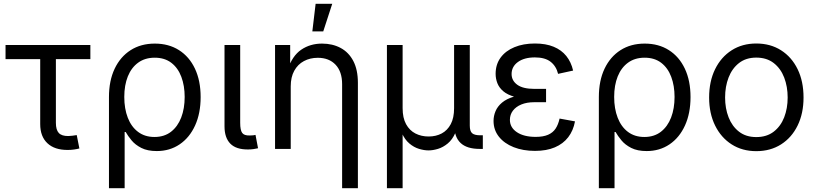

<svg xmlns="http://www.w3.org/2000/svg" viewBox="-20 -774 4246 998"><path d="M332.5 5.4Q264.2 5.9 226.6 -29.3Q189 -64.5 189 -128.9V-466.8H8.8V-540H449.7V-466.8H270.5V-135.3Q270.5 -99.1 285.6 -82.8Q300.8 -66.4 335.4 -66.9Q344.2 -66.9 356.4 -68.6Q368.7 -70.3 378.9 -71.8L392.6 -2.4Q380.4 1 364.7 3.2Q349.1 5.4 332.5 5.4Z M546.4 204.1V-269.5Q546.4 -354.5 575.9 -416.7Q605.5 -479 658.9 -513.2Q712.4 -547.4 784.7 -547.4Q856.9 -547.4 910.4 -513.4Q963.9 -479.5 993.4 -417Q1022.9 -354.5 1022.9 -269.5Q1022.9 -185.1 994.1 -121.8Q965.3 -58.6 913.8 -23.7Q862.3 11.2 794.9 11.2Q746.6 11.2 714.6 -5.1Q682.6 -21.5 663.6 -44.7Q644.5 -67.9 633.3 -87.9H627.9V204.1ZM782.7 -62Q834 -62 868.9 -89.1Q903.8 -116.2 921.9 -163.1Q939.9 -210 939.9 -270Q939.9 -328.1 922.6 -374.5Q905.3 -420.9 870.6 -447.5Q835.9 -474.1 784.2 -474.1Q733.9 -474.1 698.5 -448.5Q663.1 -422.9 644.5 -377Q626 -331.1 626 -270Q626 -209 644.3 -161.9Q662.6 -114.7 697.8 -88.4Q732.9 -62 782.7 -62Z M1269.5 2.9Q1207.5 3.4 1177.2 -27.3Q1147 -58.1 1147 -117.2V-540H1228.5V-135.3Q1228.5 -97.7 1238.8 -83.3Q1249 -68.8 1278.3 -69.8Q1289.6 -69.8 1295.9 -70.6Q1302.2 -71.3 1308.1 -72.8L1321.3 -3.4Q1311.5 -1 1297.6 1Q1283.7 2.9 1269.5 2.9Z M1491.2 -325.2V0H1409.7V-540H1488.3V-410.2H1474.6Q1499 -483.9 1545.7 -515.6Q1592.3 -547.4 1653.8 -547.4Q1708.5 -547.4 1750.7 -524.7Q1793 -502 1816.7 -456.5Q1840.3 -411.1 1840.3 -343.3V204.1H1758.3V-336.4Q1758.3 -401.4 1724.4 -437.5Q1690.4 -473.6 1631.8 -473.6Q1591.8 -473.6 1559.8 -456.5Q1527.8 -439.5 1509.5 -406.2Q1491.2 -373 1491.2 -325.2ZM1603.5 -610.8 1620.6 -754.4H1707L1660.2 -610.8Z M1991.2 204.1V-540H2072.8V-211.9Q2072.8 -161.1 2090.8 -128.4Q2108.9 -95.7 2139.4 -80.1Q2169.9 -64.5 2208 -64.5Q2246.1 -64.5 2275.9 -80.3Q2305.7 -96.2 2323 -128.7Q2340.3 -161.1 2340.3 -211.9V-540H2421.9V-121.1Q2421.9 -92.8 2433.8 -81.8Q2445.8 -70.8 2476.1 -70.8H2489.7V0H2473.1Q2407.2 0 2374.5 -30.5Q2341.8 -61 2341.8 -120.1V-172.4H2362.3Q2362.3 -118.2 2346.9 -83.3Q2331.5 -48.3 2307.4 -28.3Q2283.2 -8.3 2256.6 -0.2Q2230 7.8 2207.5 7.8Q2184.6 7.8 2158 -0.2Q2131.3 -8.3 2107.7 -28.3Q2084 -48.3 2068.6 -83.3Q2053.2 -118.2 2053.2 -172.4H2072.8V204.1Z M2760.7 10.3Q2698.7 10.3 2649.9 -9Q2601.1 -28.3 2573.2 -63.5Q2545.4 -98.6 2545.4 -145.5Q2545.4 -171.4 2555.7 -196Q2565.9 -220.7 2589.4 -240.5Q2612.8 -260.3 2652.1 -272Q2691.4 -283.7 2749.5 -283.7H2818.4V-242.7H2756.3Q2718.3 -242.7 2689.9 -231Q2661.6 -219.2 2646 -198.7Q2630.4 -178.2 2630.4 -150.9Q2630.4 -111.3 2666.7 -86.9Q2703.1 -62.5 2764.2 -62.5Q2803.7 -62.5 2828.9 -73.5Q2854 -84.5 2867.9 -105.5Q2881.8 -126.5 2888.7 -157.7L2968.8 -143.1Q2960 -95.2 2933.6 -60.8Q2907.2 -26.4 2864 -8.1Q2820.8 10.3 2760.7 10.3ZM2751 -259.8Q2693.8 -259.8 2655.8 -270.5Q2617.7 -281.2 2595.9 -299.8Q2574.2 -318.4 2565.2 -341.8Q2556.2 -365.2 2556.2 -390.1Q2556.2 -439 2582 -474.4Q2607.9 -509.8 2654.1 -528.8Q2700.2 -547.9 2760.3 -547.9Q2817.4 -547.9 2857.9 -531Q2898.4 -514.2 2923.6 -482.9Q2948.7 -451.7 2959 -407.2L2880.9 -390.1Q2871.1 -430.2 2842 -452.9Q2813 -475.6 2760.3 -475.6Q2705.1 -475.6 2672.1 -451.7Q2639.2 -427.7 2639.2 -389.2Q2639.2 -355 2668.7 -333.5Q2698.2 -312 2757.8 -312H2818.4V-259.8Z M3092.8 204.1V-269.5Q3092.8 -354.5 3122.3 -416.7Q3151.9 -479 3205.3 -513.2Q3258.8 -547.4 3331.1 -547.4Q3403.3 -547.4 3456.8 -513.4Q3510.3 -479.5 3539.8 -417Q3569.3 -354.5 3569.3 -269.5Q3569.3 -185.1 3540.5 -121.8Q3511.7 -58.6 3460.2 -23.7Q3408.7 11.2 3341.3 11.2Q3293 11.2 3261 -5.1Q3229 -21.5 3210 -44.7Q3190.9 -67.9 3179.7 -87.9H3174.3V204.1ZM3329.1 -62Q3380.4 -62 3415.3 -89.1Q3450.2 -116.2 3468.3 -163.1Q3486.3 -210 3486.3 -270Q3486.3 -328.1 3469 -374.5Q3451.7 -420.9 3417 -447.5Q3382.3 -474.1 3330.6 -474.1Q3280.3 -474.1 3244.9 -448.5Q3209.5 -422.9 3190.9 -377Q3172.4 -331.1 3172.4 -270Q3172.4 -209 3190.7 -161.9Q3209 -114.7 3244.1 -88.4Q3279.3 -62 3329.1 -62Z M3911.1 11.7Q3838.4 11.7 3783.2 -23.4Q3728 -58.6 3697 -121.6Q3666 -184.6 3666 -267.1Q3666 -351.1 3697 -414.3Q3728 -477.5 3783.2 -512.7Q3838.4 -547.9 3911.1 -547.9Q3984.4 -547.9 4039.8 -512.7Q4095.2 -477.5 4126 -414.3Q4156.7 -351.1 4156.7 -267.1Q4156.7 -184.6 4126 -121.6Q4095.2 -58.6 4039.8 -23.4Q3984.4 11.7 3911.1 11.7ZM3911.1 -61.5Q3965.3 -61.5 4001.7 -89.6Q4038.1 -117.7 4056.2 -164.3Q4074.2 -210.9 4074.2 -267.1Q4074.2 -323.7 4056.2 -370.8Q4038.1 -418 4001.7 -446.3Q3965.3 -474.6 3911.1 -474.6Q3857.4 -474.6 3821.3 -446.3Q3785.2 -418 3767.1 -371.1Q3749 -324.2 3749 -267.1Q3749 -210.9 3767.1 -164.3Q3785.2 -117.7 3821.3 -89.6Q3857.4 -61.5 3911.1 -61.5Z"/></svg>

Font: V-Inter
Style: Regular-375
Weight: 375
Designer: Rasmus Andersson
Foundry: rsms
Version: Version 4.000;git-4146feb